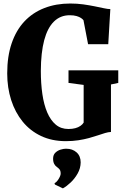

<svg xmlns="http://www.w3.org/2000/svg" viewBox="-20 -772 686 1065"><path d="M345.5 11Q268.5 11 208 -17.5Q147.5 -46 105.8 -97.2Q64 -148.5 42 -217Q20 -285.5 20 -365Q20 -459 44.5 -531.2Q69 -603.5 115 -652.8Q161 -702 225.8 -727.2Q290.5 -752.5 370 -752.5Q407.5 -752.5 441.5 -747.8Q475.5 -743 505 -737Q534.5 -731 556.8 -726.2Q579 -721.5 592 -721.5L580.5 -527H468.5L443 -660Q439 -665.5 429.5 -672Q420 -678.5 404.5 -683Q389 -687.5 366.5 -687.5Q315 -687.5 279.2 -652.5Q243.5 -617.5 225.2 -549Q207 -480.5 206.5 -379Q206.5 -309 215 -250.2Q223.5 -191.5 242 -148.2Q260.5 -105 289.2 -80.8Q318 -56.5 359.5 -56.5Q381 -56.5 397.8 -61Q414.5 -65.5 426.2 -73.8Q438 -82 444 -92V-301L360 -312V-382H636V-312L595.5 -303.5V-40Q580.5 -39.5 562.5 -34Q544.5 -28.5 522.2 -21Q500 -13.5 473.5 -6.2Q447 1 415 6Q383 11 345.5 11ZM427.5 129Q427 161.5 410.8 190.2Q394.5 219 372 240.2Q349.5 261.5 329.5 272.5H328L284.5 251.5L282.5 244Q294.5 238.5 305.5 220.2Q316.5 202 316.5 191Q316.5 175 310.2 167.5Q304 160 296.5 155Q287.5 149.5 281 138Q274.5 126.5 274.5 108Q274.5 87 287 75Q299.5 63 316 58Q332.5 53 344 53H348Q382 53 404.8 73.2Q427.5 93.5 427.5 129Z"/></svg>

Font: Merriweather 24pt SemiCondensed Black
Style: Regular
Weight: 900
Width: 4
Designer: Eben Sorkin
Foundry: Eben Sorkin
Version: Version 2.100